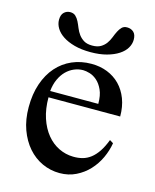

<svg xmlns="http://www.w3.org/2000/svg" viewBox="-102 -717 649 802"><g transform="rotate(15 222.0 -315.5)"><path d="M314 -306.6Q314 -343.8 303.2 -366.9Q292.5 -390.1 277.3 -403.3Q262.2 -416.5 245.6 -421.4Q229 -426.3 216.8 -426.3Q197.3 -426.3 178.5 -418.5Q159.7 -410.6 144.5 -395.5Q129.4 -380.4 119.1 -357.9Q108.9 -335.4 106 -306.6ZM416 -163.6Q410.6 -130.9 395.8 -98.9Q380.9 -66.9 357.4 -41.7Q334 -16.6 302.2 -1Q270.5 14.6 231.9 14.6Q192.4 14.6 156.7 -1.7Q121.1 -18.1 94.5 -48.6Q67.9 -79.1 52.2 -122.1Q36.6 -165 36.6 -218.8Q36.6 -275.4 52 -320.3Q67.4 -365.2 95 -396.5Q122.6 -427.7 160.6 -444.3Q198.7 -460.9 244.1 -460.9Q281.2 -460.9 312.7 -448.5Q344.2 -436 367.2 -412.6Q390.1 -389.2 403.1 -355.5Q416 -321.8 416 -279.3H106Q106 -229.5 119.1 -189.9Q132.3 -150.4 154.8 -123Q177.2 -95.7 206.8 -81.3Q236.3 -66.9 269 -66.4Q291 -65.9 309.8 -71Q328.6 -76.2 344.7 -88.6Q360.8 -101.1 374.8 -121.8Q388.7 -142.6 400.4 -173.3ZM387.7 -603.5Q387.7 -585 377.4 -567.6Q367.2 -550.3 346.7 -536.9Q326.2 -523.4 295.9 -515.1Q265.6 -506.8 226.1 -506.8Q186.5 -506.8 156.2 -515.1Q126 -523.4 105.7 -536.9Q85.4 -550.3 75 -567.6Q64.5 -585 64.5 -603.5Q64.5 -625.5 75.7 -636Q86.9 -646.5 102.1 -646.5Q116.7 -646.5 125.5 -638.2Q134.3 -629.9 140.4 -617.7Q146.5 -605.5 152.3 -590.8Q158.2 -576.2 167.2 -564Q176.3 -551.8 189.9 -543.5Q203.6 -535.2 226.1 -535.2Q248.5 -535.2 262.5 -543.5Q276.4 -551.8 285.2 -564Q293.9 -576.2 299.6 -590.8Q305.2 -605.5 311.3 -617.7Q317.4 -629.9 325.7 -638.2Q334 -646.5 348.1 -646.5Q365.2 -646.5 376.5 -636Q387.7 -625.5 387.7 -603.5Z"/></g></svg>

Font: Doulos SIL CyrE
Style: Regular
Weight: 400
Designer: Walt Agee, Victor Gaultney, Peter Martin, Debbi Hosken, Becca Hirsbrunner
Foundry: SIL International
Version: Version 5.000